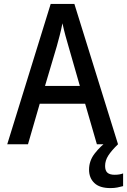

<svg xmlns="http://www.w3.org/2000/svg" viewBox="-20 -737 649 981"><path d="M17 0 239 -717H360L583 0H475L415 -207H183L123 0ZM270 -500 210 -298H388L330 -500Q323 -523 314.5 -554.5Q306 -586 299 -618Q293 -586 284.5 -554Q276 -522 270 -500ZM544 224Q489 224 462 198Q435 172 435 130Q435 84 464.5 46.5Q494 9 529 -16L583 0Q550 32 533.5 57.5Q517 83 517 111Q517 135 529 145.5Q541 156 566 156Q591 156 609 149V214Q594 218 579 221Q564 224 544 224Z"/></svg>

Font: Noto Sans Mono Medium
Style: Regular
Weight: 500
Designer: Monotype Design Team
Foundry: Monotype Imaging Inc.
Version: Version 2.014